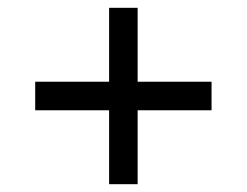

<svg xmlns="http://www.w3.org/2000/svg" viewBox="-20 -568 632 491"><path d="M259 -286H70V-359H259V-548H332V-359H521V-286H332V-97H259Z"/></svg>

Font: ltelugu85
Style: Book
Weight: 400
Designer: Jelle Bosma - Monotype Design Team
Foundry: Monotype Imaging Inc.
Version: Version 2.003